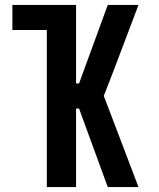

<svg xmlns="http://www.w3.org/2000/svg" viewBox="-20 -755 640 775"><path d="M169 0V-634H30V-735H287V-418H299L415 -735H539L439 -471L399 -368L539 0H415L299 -317H287V0Z"/></svg>

Font: Iosevka Curly Extended
Style: Bold
Weight: 700
Width: 7
Monospace: yes
Designer: Belleve Invis
Foundry: Belleve Invis
Version: Version 11.1.0; ttfautohint (v1.8.3)